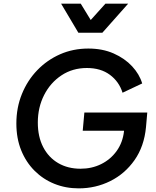

<svg xmlns="http://www.w3.org/2000/svg" viewBox="-20 -1024 858 1056"><path d="M413 12Q341 12 279 -13Q217 -38 170 -85Q123 -132 96.5 -197.5Q70 -263 70 -345Q70 -432 100.5 -507Q131 -582 185 -638Q239 -694 310.5 -725.5Q382 -757 466 -757Q544 -757 605 -730Q666 -703 706.5 -659.5Q747 -616 762 -565L654 -514Q635 -575 584.5 -612.5Q534 -650 458 -650Q379 -650 318 -609.5Q257 -569 222.5 -501Q188 -433 188 -350Q188 -272 217.5 -215Q247 -158 300 -127Q353 -96 423 -96Q485 -96 536.5 -121.5Q588 -147 621.5 -193.5Q655 -240 662 -302V-305H435L444 -405H790L783 -325Q773 -219 720 -143.5Q667 -68 586.5 -28Q506 12 413 12ZM411 -844 316 -1004H424L479 -914L560 -1004H685L543 -844Z"/></svg>

Font: Plus Jakarta Sans SemiBold
Style: Italic
Weight: 600
Italic angle: -8°
Designer: Gumpita Rahayu
Foundry: Tokotype
Version: Version 2.071; ttfautohint (v1.8.4.7-5d5b);gftools[0.9.29]